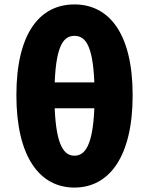

<svg xmlns="http://www.w3.org/2000/svg" viewBox="-20 -833 673 867"><path d="M316 14C473 14 579 -125 579 -403C579 -681 473 -813 316 -813C159 -813 54 -682 54 -403C54 -125 159 14 316 14ZM316 -671C362 -671 399 -636 406 -461H227C234 -636 271 -671 316 -671ZM316 -130C271 -130 234 -172 227 -344H406C399 -172 362 -130 316 -130Z"/></svg>

Font: Source Han Sans HK Heavy
Style: Regular
Weight: 900
Designer: Ryoko NISHIZUKA 西塚涼子 (kana, bopomofo & ideographs); Paul D. Hunt (Latin, Greek & Cyrillic); Sandoll Communications 산돌커뮤니
Foundry: Adobe
Version: Version 2.000;hotconv 1.0.107;makeotfexe 2.5.65593